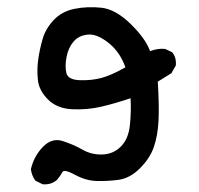

<svg xmlns="http://www.w3.org/2000/svg" viewBox="-20 -493 540 522"><path d="M96 8 76 -2Q66 -16 64 -33Q72 -68 96.5 -93.5Q121 -119 150.5 -109.5Q180 -100 204.5 -86Q229 -72 258.5 -73Q288 -74 308.5 -94.5Q329 -115 333 -151.5Q337 -188 335 -226Q294 -212 255.5 -203Q217 -194 176 -196Q135 -198 110.5 -222.5Q86 -247 83 -275.5Q80 -304 84 -332Q88 -360 96 -387.5Q104 -415 126 -438.5Q148 -462 182.5 -469Q217 -476 255.5 -472Q294 -468 335 -428Q376 -388 388 -354Q409 -362 429 -360L448 -351Q460 -337 458 -315L446 -294L409 -271Q413 -205 411 -165Q409 -125 398.5 -94Q388 -63 360.5 -35.5Q333 -8 301.5 -4Q270 0 241.5 -1Q213 -2 183.5 -18Q154 -34 149.5 -25Q145 -16 135 -4Q119 10 96 8ZM321 -310Q306 -352 275 -376.5Q244 -401 219.5 -399Q195 -397 180.5 -380.5Q166 -364 161 -338.5Q156 -313 160.5 -294.5Q165 -276 197 -275Q229 -274 255.5 -281Q282 -288 321 -310Z"/></svg>

Font: Kosefont JP
Style: Regular
Weight: 400
Designer: Nozomi Seto 瀬戸のぞみ
Version: Version 3.00;June 19, 2020